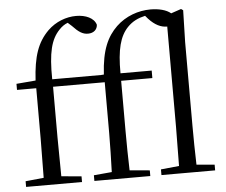

<svg xmlns="http://www.w3.org/2000/svg" viewBox="-55 -880 1113 944"><g transform="rotate(-5 501.0 -408.0)"><path d="M793 0H969V-28L880 -36C878 -95 877 -170 877 -229V-641L881 -798L871 -805L821 -788C799 -807 761 -816 721 -816C661 -816 598 -794 551 -749C503 -702 472 -640 465 -517L450 -516H210C208 -648 225 -712 267 -756C280 -770 294 -780 310 -786L329 -769C359 -737 379 -724 405 -724C434 -724 451 -741 452 -764C442 -798 401 -816 354 -816C305 -816 253 -797 213 -758C158 -703 135 -636 128 -517L33 -509V-479H128V-229L126 -37L36 -28V0H312V-28L213 -37L211 -229V-479H466V-229C466 -165 464 -101 462 -36L373 -28V0H649V-28L550 -37C548 -101 547 -165 547 -229V-479H701V-516H547C546 -634 564 -698 604 -740C629 -766 657 -779 692 -787L705 -772C736 -738 766 -725 794 -725H796V-229L794 -37L704 -28V0Z"/></g></svg>

Font: Source Han Serif CN
Style: Regular
Weight: 400
Designer: Ryoko NISHIZUKA 西塚涼子 (kana & ideographs); Frank Grießhammer (Latin, Greek & Cyrillic); Wenlong ZHANG 张文龙 (bopomofo); San
Foundry: Adobe
Version: Version 2.003;hotconv 1.1.1;makeotfexe 2.6.0